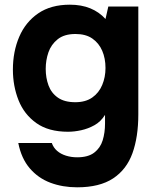

<svg xmlns="http://www.w3.org/2000/svg" viewBox="-20 -555 665 819"><path d="M309 244Q247 244 195 224.5Q143 205 107 163Q71 121 58 55H201Q208 75 223.5 88.5Q239 102 261.5 109Q284 116 309 116Q356 116 382 96Q408 76 418 43.5Q428 11 428 -28V-65Q410 -36 383 -21Q356 -6 326.5 0.5Q297 7 270 7Q187 7 135 -30Q83 -67 59 -127.5Q35 -188 35 -258Q35 -335 62 -398Q89 -461 143 -498Q197 -535 278 -535Q327 -535 365 -519.5Q403 -504 430 -474L442 -527H570V-67Q570 29 545 98.5Q520 168 462.5 206Q405 244 309 244ZM301 -119Q345 -119 373.5 -139Q402 -159 416 -192.5Q430 -226 430 -265Q430 -306 416 -338.5Q402 -371 374 -390.5Q346 -410 302 -410Q254 -410 226 -387.5Q198 -365 186.5 -331.5Q175 -298 175 -261Q175 -223 187 -190.5Q199 -158 227 -138.5Q255 -119 301 -119Z"/></svg>

Font: Onest
Style: Bold
Weight: 700
Designer: Dmitri Voloshin, Andrey Kudryavtsev
Foundry: Dmitri Voloshin, Andrey Kudryavtsev
Version: Version 1.000;gftools[0.9.33]